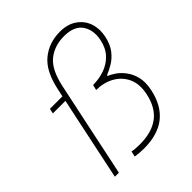

<svg xmlns="http://www.w3.org/2000/svg" viewBox="-205 -875 1010 1010"><g transform="rotate(-45 300.5 -370.0)"><path d="M283 4Q268 4 249.5 2.5Q231 1 219 -1L226 -32Q247.5 -27 283 -27Q373 -27 426 -67.2Q479 -107.5 496 -192Q500.5 -215 500.5 -235.5Q500.5 -270.5 487.5 -298.5Q466.5 -343 422.8 -367.5Q379 -392 323 -392L330 -422Q374.5 -422 415.2 -436Q456 -450 485.2 -480.8Q514.5 -511.5 525 -562Q529 -581.5 529 -598.5Q529 -638.5 508.5 -668.5Q478.5 -712 404 -712Q331.5 -712 282.5 -672.2Q233.5 -632.5 212 -531L146.5 -221Q134 -160.5 123 -109Q112 -57 100 0H70Q82 -57 93 -109Q104 -160.5 116.5 -221L127 -270.5Q137 -319 147.5 -368L168.5 -466H75L81 -494H174Q179 -516.5 183 -536Q206.5 -648.5 265 -696.2Q323.5 -744 405 -744Q460.5 -744 498 -718.5Q535.5 -693 551 -650.5Q559.5 -625.5 559.5 -598Q559.5 -578 555 -556Q544.5 -507.5 521.2 -478.2Q498 -449 470.5 -432.8Q443 -416.5 419 -407L418 -401Q435 -395.5 457.8 -379.8Q480.5 -364 500.2 -337.5Q520 -311 529 -273.5Q533 -256.5 533 -237Q533 -213 527 -185Q507 -91.5 446.8 -43.8Q386.5 4 283 4Z"/></g></svg>

Font: Heraclito Thin
Style: Italic
Weight: 100
Italic angle: -12°
Designer: Kostas Bartsokas (font) & Cristiano Sobral (main changes)
Foundry: Kostas Bartsokas (font) & Cristiano Sobral (main changes)
Version: Version 1.00;July 8, 2020;FontCreator 13.0.0.2655 64-bit